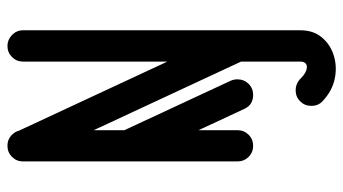

<svg xmlns="http://www.w3.org/2000/svg" viewBox="-223 -476 921 515"><g transform="rotate(-90 237.5 -218.5)"><path d="M329.8 -53.8Q329.8 -71.2 342 -83.5Q354.2 -95.8 371.8 -95.8Q388.5 -95.8 401.1 -83.5Q413.8 -71.2 413.8 -53.8V127Q413.8 161.5 394.6 184.4Q375.5 207.2 345.9 216.4Q316.2 225.5 283.9 218.9Q251.5 212.2 224.2 186.8Q211 175 211 156Q211 138.5 223.1 126.2Q235.2 114 252.8 114Q269.5 114 282.2 125.2Q295.5 139 306.5 142.6Q317.5 146.2 323.6 141.8Q329.8 137.2 329.8 127ZM62 -617.2Q62 -634.5 74.2 -646.8Q86.5 -659 104 -659Q121.5 -659 133.6 -646.8Q145.8 -634.5 145.8 -617.2V-42Q145.8 -24.5 133.6 -12.2Q121.5 0 104 0Q86.5 0 74.2 -12.2Q62 -24.5 62 -42ZM278.2 -60.8Q282.2 -52.2 282.2 -42Q282.2 -24.5 270.1 -12.2Q258 0 240.5 0Q214.2 0 203.2 -23L67.5 -314.8Q65.2 -318.8 64.4 -323.5Q63.5 -328.2 63.5 -333.8Q63.5 -350.2 75.8 -362.9Q88 -375.5 105.5 -375.5Q131.8 -375.5 142.8 -351.8ZM329.8 -617.2Q329.8 -634.5 342 -646.8Q354.2 -659 371.8 -659Q388.5 -659 401.1 -646.8Q413.8 -634.5 413.8 -617.2V-42Q413.8 -24.5 401.1 -12.2Q388.5 0 371.8 0Q354.2 0 342 -12.2Q329.8 -24.5 329.8 -42ZM409 -60Q411.2 -56.2 412.5 -51.4Q413.8 -46.5 413.8 -42Q413.8 -24.5 401.1 -12.2Q388.5 0 371.8 0Q359 0 349 -6.8Q339 -13.5 333.8 -23.8L66 -599Q63.8 -603.8 62.9 -608.1Q62 -612.5 62 -617.2Q62 -634.5 74.2 -646.8Q86.5 -659 104 -659Q116.5 -659 126.5 -652.6Q136.5 -646.2 141.2 -635.2Z"/></g></svg>

Font: Libertine-Super Thin
Style: Regular
Weight: 100
Designer: Bastien Sozeau
Foundry: NBR — Bastien Sozeau
Version: Version 2.003;gftools[0.9.33]